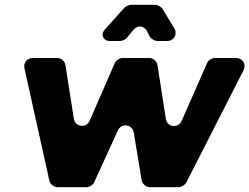

<svg xmlns="http://www.w3.org/2000/svg" viewBox="-20 -781 1040 801"><path d="M707 -663 658 -744C653 -752 637 -761 628 -761H525C519 -761 504 -754 499 -749L416 -656C399 -637 411 -610 437 -610H482C489 -610 505 -617 509 -623L538 -658C554 -677 580 -674 592 -653L605 -628C610 -619 626 -610 636 -610H677C706 -610 722 -638 707 -663ZM757 -19 996 -488C1008 -513 993 -539 965 -539H876C864 -539 848 -529 844 -518L738 -277C724 -244 677 -250 672 -285L637 -509C635 -526 619 -539 603 -539H491C479 -539 463 -529 459 -518L354 -277C340 -245 293 -251 288 -286L253 -509C251 -526 235 -539 219 -539H116C93 -539 77 -519 82 -496L186 -27C189 -13 205 0 220 0H341C353 0 369 -10 373 -21L472 -237C486 -269 532 -263 538 -228L571 -29C574 -13 590 0 606 0H726C736 0 752 -10 757 -19Z"/></svg>

Font: Trueno
Style: RoundBdIt
Weight: 700
Designer: Julieta Ulanovsky, Jasper
Foundry: Julieta Ulanovsky, Cannot Into Space Fonts
Version: Version 3.001